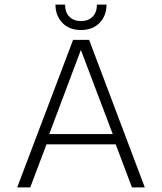

<svg xmlns="http://www.w3.org/2000/svg" viewBox="-20 -818 707 838"><path d="M333 -687Q282 -687 252 -718.5Q222 -750 222 -798H264Q264 -764 283 -745Q302 -726 333 -726Q365 -726 384 -745Q403 -764 403 -798H445Q445 -750 415 -718.5Q385 -687 333 -687ZM55 0 299 -644H369L612 0H556L485 -188H183L112 0ZM195 -233H472L333 -600Z"/></svg>

Font: Kanit ExtraLight
Style: Regular
Weight: 275
Designer: Katatrad Team
Foundry: CadsonDemak
Version: Version 2.000; ttfautohint (v1.8.3)